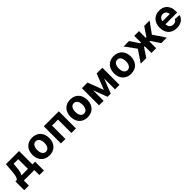

<svg xmlns="http://www.w3.org/2000/svg" viewBox="498 -2355 4316 4316"><g transform="rotate(-45 2656.0 -197.0)"><path d="M17.8 159.8H165.5V0H498.9V159.8H643.1V-120H558.6V-545.5H140.3L126.1 -367.2C117.5 -259.9 107.2 -150.2 59.7 -120H17.8ZM210.2 -120C242.5 -170.8 255 -250.7 263.1 -367.2L268.8 -429H415.8V-120Z M977.3 10.7C1142.8 10.7 1245.7 -102.6 1245.7 -270.6C1245.7 -439.6 1142.8 -552.6 977.3 -552.6C811.8 -552.6 708.8 -439.6 708.8 -270.6C708.8 -102.6 811.8 10.7 977.3 10.7ZM978 -106.5C901.6 -106.5 862.6 -176.5 862.6 -271.7C862.6 -366.8 901.6 -437.1 978 -437.1C1052.9 -437.1 1092 -366.8 1092 -271.7C1092 -176.5 1052.9 -106.5 978 -106.5Z M1344.5 0H1487.2V-426.5H1676.8V0H1821.4V-545.5H1344.5Z M2188.6 10.7C2354 10.7 2457 -102.6 2457 -270.6C2457 -439.6 2354 -552.6 2188.6 -552.6C2023.1 -552.6 1920.1 -439.6 1920.1 -270.6C1920.1 -102.6 2023.1 10.7 2188.6 10.7ZM2189.3 -106.5C2112.9 -106.5 2073.9 -176.5 2073.9 -271.7C2073.9 -366.8 2112.9 -437.1 2189.3 -437.1C2264.2 -437.1 2303.3 -366.8 2303.3 -271.7C2303.3 -176.5 2264.2 -106.5 2189.3 -106.5Z M2878.2 -167.3 2734.7 -545.5H2555.8V0H2700.3V-334.9L2827.8 0H2928.3L3063.6 -346.9V0H3206.3V-545.5H3025.9Z M3570 10.7C3735.4 10.7 3838.4 -102.6 3838.4 -270.6C3838.4 -439.6 3735.4 -552.6 3570 -552.6C3404.5 -552.6 3301.5 -439.6 3301.5 -270.6C3301.5 -102.6 3404.5 10.7 3570 10.7ZM3570.7 -106.5C3494.3 -106.5 3455.3 -176.5 3455.3 -271.7C3455.3 -366.8 3494.3 -437.1 3570.7 -437.1C3645.6 -437.1 3684.7 -366.8 3684.7 -271.7C3684.7 -176.5 3645.6 -106.5 3570.7 -106.5Z M3881.4 0H4057.9L4198.9 -213.1H4220.2V0H4371.4V-213.1H4392.8L4533 0H4709.5L4519.2 -283.7L4708.5 -545.5H4535.9L4394.2 -332H4371.4V-545.5H4220.2V-332H4196.7L4055 -545.5H3882.5L4072.1 -283.7Z M5023.1 10.7C5158 10.7 5248.9 -55 5270.2 -156.2L5130.3 -165.5C5115.1 -123.9 5076 -102.3 5025.6 -102.3C4949.9 -102.3 4902 -152.3 4902 -233.7V-234H5273.4V-275.6C5273.4 -460.9 5161.2 -552.6 5017 -552.6C4856.5 -552.6 4752.5 -438.6 4752.5 -270.2C4752.5 -97.3 4855.1 10.7 5023.1 10.7ZM4902 -327.8C4905.2 -389.9 4952.4 -439.6 5019.5 -439.6C5085.2 -439.6 5130.7 -392.8 5131 -327.8Z"/></g></svg>

Font: Karasuma Gothic
Style: Bold
Weight: 700
Designer: Rasmus Andersson / Ryoko Nishizuka
Foundry: Genbu
Version: Version 1.00